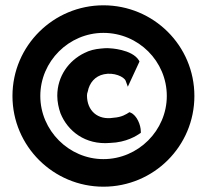

<svg xmlns="http://www.w3.org/2000/svg" viewBox="-20 -681 781 724"><path d="M511 -180V-185C511 -210 496 -246 473 -256L468 -258C456 -250 439 -239 408 -237C348 -227 308 -264 308 -321C308 -326 309 -331 311 -336C317 -368 338 -394 372 -401C409 -409 448 -392 454 -376L462 -354L506 -449L504 -453C478 -496 393 -499 393 -499C382 -500 370 -499 361 -498C338 -496 317 -491 298 -481C240 -453 196 -394 196 -320C196 -297 201 -274 208 -254C235 -187 301 -134 395 -142C457 -144 495 -169 511 -180ZM132 -319C132 -450 240 -557 370 -557C502 -557 609 -450 609 -319C609 -189 501 -81 370 -81C240 -81 132 -189 132 -319ZM27 -319C27 -130 181 23 370 23C560 23 713 -130 713 -319C713 -509 559 -661 370 -661C182 -661 27 -509 27 -319Z"/></svg>

Font: Bluebird
Style: SfBd
Weight: 700
Designer: Jasper
Foundry: Cannot Into Space Fonts
Version: Version 0.98